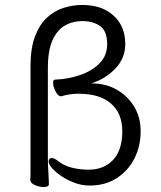

<svg xmlns="http://www.w3.org/2000/svg" viewBox="-20 -746 650 774"><path d="M102 -22Q103 -30 103 -40Q103 -50 103 -61V-479Q103 -551 121 -599Q139 -647 169.5 -675Q200 -703 237 -714.5Q274 -726 312 -726Q391 -726 438 -683Q485 -640 485 -569Q485 -511 444.5 -469Q404 -427 348 -410Q406 -410 450.5 -384.5Q495 -359 521 -316Q547 -273 547 -217Q547 -156 521.5 -106.5Q496 -57 450 -27.5Q404 2 342 2Q310 2 280.5 -9Q251 -20 227.5 -36Q204 -52 190 -68Q176 -84 176 -95Q176 -109 189 -109Q198 -109 211 -99Q239 -77 271.5 -69.5Q304 -62 337 -62Q399 -62 436 -101.5Q473 -141 473 -217Q473 -289 427.5 -328.5Q382 -368 299 -368H290Q277 -368 260.5 -365.5Q244 -363 227 -358H225Q214 -358 204 -377.5Q194 -397 194 -412Q194 -425 202 -425Q255 -427 303 -443.5Q351 -460 381.5 -491Q412 -522 412 -568Q412 -620 384 -640.5Q356 -661 312 -661Q273 -661 241.5 -643Q210 -625 191.5 -583.5Q173 -542 173 -472V-109Q173 -82 175 -51.5Q177 -21 177 -3Q177 8 155 8Q139 8 120.5 0Q102 -8 102 -21Z"/></svg>

Font: QiushuiShotai
Style: Regular
Weight: 600
Designer: Fontworks Inc.
Foundry: Fontworks Inc.
Version: Version 1.250